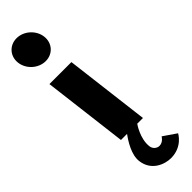

<svg xmlns="http://www.w3.org/2000/svg" viewBox="-410 -824 1093 1093"><g transform="rotate(-45 136.5 -277.5)"><path d="M49.1 -830C-8.9 -830 -50.1 -783 -43 -725C-35.9 -667 16.9 -620 74.9 -620C132.9 -620 174.1 -667 167 -725C159.9 -783 107.1 -830 49.1 -830ZM48.4 158C41.4 101 83.3 35 109 0H60L-3 -513H174L237 0H191C191 0 140.6 70 149.2 140C152.3 165 174 179 191 179C222 179 238.3 149 238.3 149L316.9 203C316.9 203 280.8 275 188.8 275C136.8 275 59.1 245 48.4 158Z"/></g></svg>

Font: Hussar
Style: BdOpOblOne
Weight: 700
Foundry: Cannot Into Space Fonts
Version: Version 2.00